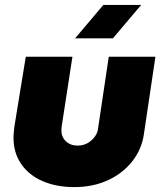

<svg xmlns="http://www.w3.org/2000/svg" viewBox="-20 -749 658 782"><path d="M613 -518 566 -202Q557 -140 518 -91Q479 -42 418.5 -14.5Q358 13 283 13Q209 13 153 -11.5Q97 -36 66 -81.5Q35 -127 35 -188Q35 -199 36.5 -212.5Q38 -226 39 -236L85 -518H275L232 -239Q231 -235 230.5 -228Q230 -221 230 -218Q230 -191 248.5 -173.5Q267 -156 296 -156Q319 -156 336.5 -166Q354 -176 365.5 -191.5Q377 -207 379 -223L423 -518ZM286 -593 401 -729H555L440 -593Z"/></svg>

Font: MuseoModerno Black
Style: Italic
Weight: 900
Italic angle: -9°
Designer: Pablo Cosgaya, Héctor Gatti, Marcela Romero, and the Authors of The MuseoModerno Project.
Foundry: Omnibus-Type Team
Version: Version 1.003